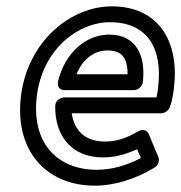

<svg xmlns="http://www.w3.org/2000/svg" viewBox="-20 -548 571 605"><path d="M96 -245C114 -393 226 -478 326 -478C443 -478 494 -398 478 -270C477 -260 475 -249 473 -241H183C173 -241 154 -234 154 -213C153 -113 212 -52 304 -52C342 -52 378 -62 412 -78L424 -50C380 -27 333 -13 285 -13C162 -13 78 -96 96 -245ZM46 -245C25 -70 129 37 278 37C346 37 413 13 467 -20C478 -27 484 -42 479 -53L449 -125C443 -140 427 -141 415 -134C379 -113 348 -102 311 -102C252 -102 215 -132 206 -191H488C498 -191 511 -199 515 -210C521 -225 525 -246 528 -270C546 -416 481 -528 332 -528C202 -528 67 -417 46 -245ZM184 -264H402C417 -264 429 -278 430 -289C440 -374 408 -439 324 -439C252 -439 185 -383 163 -292C161 -282 162 -264 184 -264ZM221 -314C242 -365 280 -389 318 -389C363 -389 382 -367 382 -314Z"/></svg>

Font: Falling Sky
Style: OuObl
Weight: 400
Designer: Paul D. Hunt
Foundry: Adobe Systems Incorporated
Version: Version 1.02